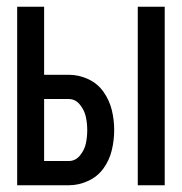

<svg xmlns="http://www.w3.org/2000/svg" viewBox="-20 -550 540 570"><path d="M31 0V-530H111V-328H184Q214 -328 242 -315Q270 -302 287.5 -277Q305 -252 312 -223Q319 -194 319 -164Q319 -134 312 -104.5Q305 -75 287.5 -50.5Q270 -26 242 -13Q214 0 184 0ZM389 0V-530H469V0ZM111 -72H184Q204 -72 217.5 -88.5Q231 -105 235 -124.5Q239 -144 239 -163.5Q239 -183 235 -202.5Q231 -222 217.5 -239Q204 -256 184 -256H111Z"/></svg>

Font: Iosevka SS01
Style: Regular
Weight: 400
Monospace: yes
Designer: Belleve Invis
Foundry: Belleve Invis
Version: 2.3.3; ttfautohint (v1.8.3)